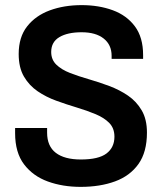

<svg xmlns="http://www.w3.org/2000/svg" viewBox="-20 -718 631 750"><path d="M295 12Q225 12 167 -9Q109 -30 74 -76Q39 -122 39 -198Q39 -204 39 -209.5Q39 -215 39 -218H164Q164 -215 164 -210Q164 -205 164 -200Q164 -147 198 -121Q232 -95 296 -95Q365 -95 396 -118.5Q427 -142 427 -184Q427 -217 407 -237.5Q387 -258 353.5 -272Q320 -286 280 -298Q240 -310 200 -324.5Q160 -339 127 -361.5Q94 -384 73.5 -419Q53 -454 53 -507Q53 -573 86 -615Q119 -657 174.5 -677.5Q230 -698 299 -698Q366 -698 420.5 -678Q475 -658 507 -615Q539 -572 539 -503V-488H416V-500Q416 -543 385 -567.5Q354 -592 299 -592Q244 -592 212 -573Q180 -554 180 -515Q180 -485 200 -465.5Q220 -446 253.5 -433Q287 -420 327 -408.5Q367 -397 407 -382Q447 -367 480 -344.5Q513 -322 533.5 -287Q554 -252 554 -200Q554 -124 521 -77.5Q488 -31 429.5 -9.5Q371 12 295 12Z"/></svg>

Font: Archivo SemiCondensed SemiBold
Style: Regular
Weight: 600
Width: 4
Designer: Hector Gatti
Foundry: Omnibus-Type
Version: Version 2.001; ttfautohint (v1.8.3)